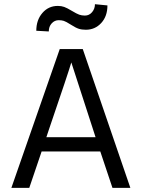

<svg xmlns="http://www.w3.org/2000/svg" viewBox="-20 -912 688 932"><path d="M205.1 -246.1 217.8 -284.2Q314 -565.9 326.2 -608.9L431.2 -285.2L443.8 -246.1ZM525.9 0H612.8L381.8 -673.8H270L35.2 0H122.1L182.1 -176.8H466.8ZM501.5 -885.7 440.9 -891.6Q440.9 -869.6 427 -853Q413.1 -836.4 392.1 -836.4Q377 -836.4 364.5 -840.8Q352.1 -845.2 328.6 -859.4Q305.2 -873.5 291.5 -878.4Q277.8 -883.3 260.7 -883.3Q215.3 -883.3 185.8 -849.1Q156.2 -814.9 156.2 -762.7L216.8 -759.3Q216.8 -783.2 231 -798.6Q245.1 -814 265.1 -814Q278.8 -814 289.3 -810.8Q299.8 -807.6 323.5 -792.5Q347.2 -777.3 361.8 -772.5Q376.5 -767.6 396.5 -767.6Q441.4 -767.6 471.4 -800.3Q501.5 -833 501.5 -885.7Z"/></svg>

Font: FAU Chimera
Style: Regular
Weight: 400
Version: Version 1.002;hotconv 1.0.117;makeotfexe 2.5.65602